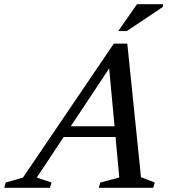

<svg xmlns="http://www.w3.org/2000/svg" viewBox="-87 -891 804 911"><path d="M183 -241 200 -292H521.5L504 -241ZM582 -50 647.5 -25 640 0H381.5L389 -25L479 -49L427.5 -604L456.5 -605L87.5 -48.5L157.5 -25L150 0H-67L-59.5 -25L22 -48.5L453 -684H517ZM474 -743.5 563 -871H687.5L685 -857.5L514.5 -743.5Z"/></svg>

Font: Newsreader 16pt 16pt Medium
Style: Italic
Weight: 500
Italic angle: -17°
Version: Version 1.003